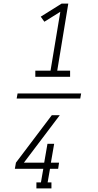

<svg xmlns="http://www.w3.org/2000/svg" viewBox="-20 -870 540 1060"><path d="M175 -446V-480H259L313 -805L225 -750L205 -778L320 -850H357L296 -480H367V-446ZM264 170H181V137H206L219 62H62L68 28L266 -234H310L112 28H224L242 -76H279L261 28H306L301 62H256L243 137H264ZM72 -326 77 -354H428L423 -326Z"/></svg>

Font: Iosevka Slab XLtObl
Style: Regular
Weight: 200
Italic angle: -9°
Monospace: yes
Designer: Belleve Invis
Foundry: Belleve Invis
Version: Version 11.1.1; ttfautohint (v1.8.3)